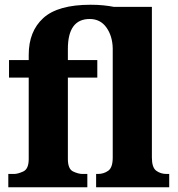

<svg xmlns="http://www.w3.org/2000/svg" viewBox="-20 -789 750 809"><path d="M15 0H348V-56H328Q310 -56 288 -66.5Q266 -77 266 -119V-462H390V-536H266V-583Q266 -709 358 -709Q403 -709 428.5 -673Q454 -637 455 -585V-125Q455 -83 436 -69.5Q417 -56 392 -56H385V0H693V-56H682Q657 -56 638.5 -69.5Q620 -83 620 -125V-760H460Q440 -764 415.5 -766.5Q391 -769 362 -769Q224 -769 162.5 -713Q101 -657 101 -558V-536H18V-462H101V-119Q101 -77 78 -66.5Q55 -56 39 -56H15Z"/></svg>

Font: Noto Serif SemiCondensed Extra
Style: Regular
Weight: 800
Width: 4
Designer: Monotype Design Team
Foundry: Monotype Imaging Inc.
Version: Version 1.002